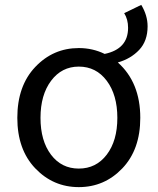

<svg xmlns="http://www.w3.org/2000/svg" viewBox="-20 -754 646 787"><path d="M51 -271Q51 -402 124.5 -479.5Q198 -557 303 -557Q360 -557 409 -533Q505 -553 505 -640Q505 -675 489 -700L559 -734Q585 -691 585 -646Q585 -586 550.5 -549.5Q516 -513 463 -498Q555 -416 555 -271Q555 -141 481.5 -64Q408 13 303 13Q198 13 124.5 -64Q51 -141 51 -271ZM303 -481Q233 -481 189.5 -423Q146 -365 146 -271Q146 -177 189 -120Q232 -63 303 -63Q374 -63 417.5 -120Q461 -177 461 -271Q461 -365 417.5 -423Q374 -481 303 -481Z"/></svg>

Font: Noto Sans SC
Style: Regular
Weight: 400
Designer: Ryoko NISHIZUKA  (kana, bopomofo & ideographs); Paul D. Hunt (Latin, Greek & Cyrillic); Sandoll Communications , Soo-you
Foundry: Adobe
Version: Version 2.002;hotconv 1.0.116;makeotfexe 2.5.65601